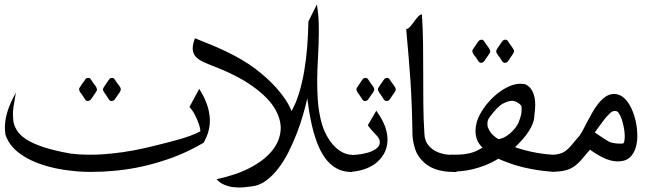

<svg xmlns="http://www.w3.org/2000/svg" viewBox="-20 -773 2907 863"><path d="M372.1 -422.4Q374.5 -422.9 377 -422.9Q384.3 -422.9 388.7 -416L399.4 -399.4Q403.8 -394 408.9 -387.2Q414.1 -380.4 415.5 -373Q416 -371.6 416 -370.1Q416 -367.2 413.8 -363.8Q411.6 -360.4 409.2 -356Q405.3 -349.6 400.4 -343.3Q395.5 -336.9 391.6 -330.1Q386.2 -321.8 379.4 -319.8Q376.5 -318.8 374 -318.8Q367.7 -318.8 362.8 -325.7L352.1 -342.3Q348.1 -348.1 342.8 -355Q337.4 -361.8 335.9 -369.1Q335.4 -370.6 335.4 -372.1Q335.4 -375 337.6 -378.4Q339.8 -381.8 342.3 -385.7Q346.2 -392.6 351.1 -398.9Q356 -405.3 360.4 -411.6Q364.3 -420.4 372.1 -422.4ZM479.5 -422.4Q481.9 -422.9 484.4 -422.9Q491.2 -422.9 495.6 -416L506.8 -399.4Q510.7 -394 516.1 -387.2Q521.5 -380.4 522.9 -373V-371.1Q522.9 -367.2 521 -363.8Q519 -360.4 516.6 -356Q512.2 -349.6 507.6 -343.3Q502.9 -336.9 498.5 -330.1Q496.1 -326.2 493.4 -323.5Q490.7 -320.8 486.8 -319.8Q483.9 -318.8 481.4 -318.8Q474.6 -318.8 469.7 -325.7L459 -342.3Q455.1 -348.1 450 -355Q444.8 -361.8 442.9 -369.1V-370.6Q442.9 -374.5 445.1 -378.2Q447.3 -381.8 449.7 -385.7Q453.6 -392.6 458.5 -398.9Q463.4 -405.3 467.3 -411.6Q469.7 -415.5 472.4 -418.5Q475.1 -421.4 479.5 -422.4ZM875.5 -373.5Q894.5 -343.8 906 -314.9Q917.5 -286.1 921.4 -256.8Q923.3 -243.7 923.3 -230.5Q923.3 -185.1 900.4 -141.1L895 -131.3L885.3 -126Q842.3 -101.1 796.6 -81.3Q751 -61.5 703.6 -47.4Q649.9 -30.3 595.7 -19.8Q541.5 -9.3 488.8 -4.9Q440.9 -0.5 395 -0.5Q390.1 -0.5 362.8 -0.7Q335.4 -1 289.6 -6.8Q240.7 -12.7 197.8 -24.4Q154.8 -36.1 119.9 -52.7Q85 -69.3 58.8 -90.8Q32.7 -112.3 17.6 -138.2Q13.7 -145 10.5 -152.1Q7.3 -159.2 4.9 -167L3.9 -170.9V-174.3Q2 -187 2 -200.2Q2 -210.9 3.9 -228.3Q5.9 -245.6 12.7 -269Q19.5 -291 29.3 -312.7Q39.1 -334.5 51.3 -356.4Q45.4 -323.7 41 -294.4Q38.1 -275.9 38.1 -258.8Q38.1 -248.5 39.8 -230.5Q41.5 -212.4 54.4 -189.7Q67.4 -167 96.9 -147.5Q126.5 -127.9 175.3 -111.8Q224.1 -95.7 298.3 -82.5Q337.4 -77.6 379.4 -77.6Q383.3 -77.6 408.4 -77.9Q433.6 -78.1 482.7 -83Q531.7 -87.9 582.5 -97.4Q633.3 -106.9 683.6 -120.1Q704.1 -125.5 730 -131.8Q755.9 -138.2 782.5 -145.8Q809.1 -153.3 834.2 -162.4Q859.4 -171.4 877.9 -181.6L878.9 -181.2Q880.4 -181.2 880.4 -185.5Q880.4 -188 879.2 -195.8Q877.9 -203.6 871.6 -221.4Q865.2 -239.3 855 -258.8Q844.7 -278.3 831.5 -292Z M1562 0H1559.6Q1521.5 0 1492.2 -16.4Q1462.9 -32.7 1440.9 -63.2Q1418.9 -93.8 1403.6 -135.7Q1388.2 -177.7 1377.9 -228Q1372.6 -252.4 1368.7 -278.1Q1364.7 -303.7 1361.3 -330.6Q1354 -298.8 1342.5 -258.3Q1331.1 -217.8 1314.7 -175.3Q1298.3 -132.8 1277.6 -91.3Q1256.8 -49.8 1231.4 -16.6Q1206.1 16.6 1176 38.8Q1146 61 1111.3 64.9Q1096.7 66.9 1076.2 68.8Q1066.9 69.8 1057.1 69.8Q1045.4 69.8 1028.3 68.1Q1011.2 66.4 990.2 58.3Q969.2 50.3 953.6 32.2Q1040.5 14.2 1103.8 -18.8Q1167 -51.8 1201.9 -94.2Q1236.8 -136.7 1241.2 -186Q1241.7 -192.4 1241.7 -198.2Q1241.7 -241.7 1212.6 -289.1Q1183.6 -336.4 1115.2 -385.5Q1046.9 -434.6 936.5 -476.6Q910.6 -486.8 890.6 -496.3Q870.6 -505.9 859.1 -519Q847.7 -532.2 846.2 -551.8V-556.2Q846.2 -574.7 856.4 -601.1Q892.6 -586.4 928.5 -571.8Q964.4 -557.1 998.8 -540.5Q1033.2 -523.9 1065.9 -504.9Q1098.6 -485.8 1128.4 -463.4Q1150.9 -446.3 1174.6 -425.3Q1198.2 -404.3 1220 -380.4Q1241.7 -356.4 1260.3 -329.6Q1278.8 -302.7 1290.5 -273.9Q1310.5 -309.1 1324.5 -355.2Q1338.4 -401.4 1347.4 -453.9Q1356.4 -506.3 1360.8 -563Q1365.2 -619.6 1366.2 -676.8L1404.3 -752.9Q1411.1 -711.9 1412.6 -670.4Q1413.1 -649.9 1413.1 -628.9Q1413.1 -607.9 1412.1 -576.4Q1411.1 -544.9 1408.7 -502.2Q1406.2 -459.5 1405.8 -416.5V-404.3Q1405.8 -367.2 1408.2 -327.1Q1410.6 -287.1 1419.9 -243.7Q1427.2 -207.5 1441.4 -177.5Q1455.6 -147.5 1474.4 -125.2Q1493.2 -103 1515.6 -90.3Q1538.1 -77.6 1562.5 -77.1Z M1618.7 -422.4Q1621.1 -422.9 1623.5 -422.9Q1630.4 -422.9 1634.8 -416L1646 -399.4Q1649.9 -394 1655 -387.2Q1660.2 -380.4 1662.1 -373V-371.1Q1662.1 -367.2 1660.2 -363.8Q1658.2 -360.4 1655.8 -356Q1651.4 -349.6 1646.7 -343.3Q1642.1 -336.9 1637.7 -330.1Q1635.3 -326.2 1632.6 -323.5Q1629.9 -320.8 1626 -319.8Q1623 -318.8 1620.6 -318.8Q1613.8 -318.8 1608.9 -325.7L1598.1 -342.3Q1594.2 -348.1 1589.1 -355Q1584 -361.8 1582 -369.1V-370.6Q1582 -374.5 1584.2 -378.2Q1586.4 -381.8 1588.9 -385.7Q1592.8 -392.6 1597.7 -398.9Q1602.5 -405.3 1606.4 -411.6Q1608.9 -415.5 1611.6 -418.5Q1614.3 -421.4 1618.7 -422.4ZM1715.3 -422.4Q1717.8 -422.9 1720.2 -422.9Q1727.1 -422.9 1731.4 -416L1742.7 -399.4Q1746.6 -394 1751.7 -387.2Q1756.8 -380.4 1758.8 -373V-371.1Q1758.8 -367.2 1756.8 -363.8Q1754.9 -360.4 1752.4 -356Q1748 -349.6 1743.4 -343.3Q1738.8 -336.9 1734.4 -330.1Q1731.9 -326.2 1729.2 -323.5Q1726.6 -320.8 1722.7 -319.8Q1719.7 -318.8 1717.3 -318.8Q1710.4 -318.8 1705.6 -325.7L1694.8 -342.3Q1690.9 -348.1 1685.8 -355Q1680.7 -361.8 1678.7 -369.1V-370.6Q1678.7 -374.5 1680.9 -378.2Q1683.1 -381.8 1685.5 -385.7Q1689.5 -392.6 1694.3 -398.9Q1699.2 -405.3 1703.1 -411.6Q1705.6 -415.5 1708.3 -418.5Q1710.9 -421.4 1715.3 -422.4ZM1671.4 -275.4Q1698.7 -237.3 1710.9 -204.1Q1721.7 -172.9 1721.7 -146.5V-142.1Q1721.2 -124 1716.8 -108.4Q1712.4 -92.8 1704.6 -79.6Q1688.5 -53.2 1663.6 -35.2Q1640.6 -19.5 1612.3 -10.7Q1584 -2 1553.2 -0.5V-75.7Q1584.5 -76.7 1609.6 -81.3Q1634.8 -85.9 1652.1 -93.8Q1669.4 -101.6 1678.7 -111.8Q1687 -121.6 1687 -132.3V-133.8Q1687 -144 1682.4 -151.4Q1677.7 -158.7 1670.4 -166.7Q1663.1 -174.8 1653.6 -184.8Q1644 -194.8 1633.3 -210Z M2031.7 0H2021Q1972.7 0 1937.5 -12.5Q1902.3 -24.9 1879.9 -48.8Q1856 -72.3 1846.2 -102.1Q1836.4 -131.8 1834 -164.1Q1833 -234.9 1830.8 -293.9Q1828.6 -353 1825 -408.7Q1821.3 -464.4 1816.4 -520.8Q1811.5 -577.1 1805.7 -642.6Q1814.9 -643.1 1823.7 -653.3Q1832.5 -663.6 1841.1 -675.5Q1849.6 -687.5 1858.4 -697.5Q1867.2 -707.5 1876.5 -708.5Q1880.9 -641.1 1881.6 -574Q1882.3 -506.8 1882.3 -439.7Q1882.3 -372.6 1882.8 -305.4Q1883.3 -238.3 1887.7 -170.9Q1888.7 -143.1 1902.6 -124Q1916.5 -105 1937.3 -94Q1958 -83 1983.4 -79.1Q2000.5 -76.7 2016.6 -76.7Q2024.4 -76.7 2032.2 -77.1Q2037.1 -58.1 2038.1 -38.6V-36.1Q2038.1 -17.1 2031.7 0Z M2139.6 -593.8Q2142.6 -594.7 2145 -594.7Q2151.4 -594.7 2155.8 -587.9L2167 -571.3Q2170.9 -565.4 2176.3 -558.6Q2181.6 -551.8 2183.1 -544.4Q2183.6 -543 2183.6 -541.5Q2183.6 -538.6 2181.4 -535.2Q2179.2 -531.7 2176.8 -527.8L2159.2 -502Q2156.7 -498 2153.8 -495.1Q2150.9 -492.2 2147 -491.2Q2144.5 -490.7 2142.1 -490.7Q2134.8 -490.7 2130.4 -497.6L2119.6 -514.2Q2115.2 -519.5 2110.1 -526.4Q2105 -533.2 2103.5 -540.5Q2103 -542 2103 -543.5Q2103 -546.9 2105.2 -550.3Q2107.4 -553.7 2109.9 -557.6Q2113.8 -564 2118.7 -570.3Q2123.5 -576.7 2127.4 -583.5Q2132.8 -591.8 2139.6 -593.8ZM2246.6 -593.8Q2249.5 -594.7 2252 -594.7Q2258.8 -594.7 2263.2 -587.9L2274.4 -571.3Q2278.3 -565.4 2283.4 -558.6Q2288.6 -551.8 2290.5 -544.4V-543Q2290.5 -539.1 2288.3 -535.4Q2286.1 -531.7 2283.7 -527.8L2266.1 -502Q2263.7 -498 2261 -495.1Q2258.3 -492.2 2253.9 -491.2Q2251.5 -490.7 2249 -490.7Q2242.2 -490.7 2237.3 -497.6L2226.6 -514.2Q2222.7 -519.5 2217.3 -526.4Q2211.9 -533.2 2210.4 -540.5V-542Q2210.4 -546.4 2212.4 -550Q2214.4 -553.7 2216.8 -557.6Q2221.2 -564 2225.8 -570.3Q2230.5 -576.7 2234.9 -583.5Q2237.3 -587.4 2240 -590.1Q2242.7 -592.8 2246.6 -593.8ZM2473.6 -0.5Q2452.6 -1.5 2425.3 -4.6Q2397.9 -7.8 2367.7 -13.4Q2337.4 -19 2306.4 -27.8Q2275.4 -36.6 2247.1 -48.3Q2240.2 -50.8 2233.6 -53.5Q2227.1 -56.2 2220.2 -59.6Q2189 -41 2160.6 -30Q2132.3 -19 2106 -12.7Q2079.6 -6.3 2054.9 -3.9Q2030.3 -1.5 2006.8 -0.5L2006.3 -78.1Q2016.1 -77.6 2024.9 -77.6Q2043 -77.6 2060.5 -79.3Q2078.1 -81.1 2094.5 -85.2Q2110.8 -89.4 2123.8 -95.7Q2136.7 -102.1 2148.9 -109.4L2143.1 -115.2Q2123 -137.2 2119.1 -164.1Q2117.2 -174.3 2117.2 -185.1Q2117.2 -201.2 2122.8 -223.1Q2128.4 -245.1 2144.8 -272Q2161.1 -298.8 2182.9 -322Q2204.6 -345.2 2229.7 -362.8Q2254.9 -380.4 2279.3 -389.2Q2299.8 -396.5 2318.8 -396.5Q2322.3 -396.5 2334.5 -395.5Q2346.7 -394.5 2361.6 -379.4Q2376.5 -364.3 2382.8 -334Q2385.7 -319.8 2385.7 -301.8Q2385.7 -280.8 2381.8 -254.4Q2381.8 -236.8 2375 -218.8Q2368.2 -200.7 2356.4 -182.6Q2344.7 -164.6 2328.9 -146.5Q2313 -128.4 2294.9 -111.3Q2318.8 -103 2343.8 -96.7Q2368.7 -90.3 2392.6 -86.2Q2416.5 -82 2437.7 -79.8Q2459 -77.6 2476.1 -77.1ZM2219.7 -147.9Q2231 -148.4 2244.4 -154.8Q2257.8 -161.1 2270.8 -171.9Q2283.7 -182.6 2294.9 -196.5Q2306.2 -210.4 2312.5 -226.6Q2324.7 -258.3 2324.7 -279.8Q2324.7 -280.3 2324.2 -291.5Q2323.7 -302.7 2303.2 -314Q2292.5 -319.8 2280.3 -319.8Q2265.6 -319.8 2241.7 -307.9Q2217.8 -295.9 2182.1 -248.5Q2170.9 -233.9 2170.9 -219.2Q2170.9 -218.3 2171.1 -210.2Q2171.4 -202.1 2178.7 -188.5Q2186 -174.8 2197.8 -164.1Q2209.5 -153.3 2219.7 -147.9Z M2653.3 -177.7Q2659.2 -173.8 2668 -167.7Q2676.8 -161.6 2686.3 -155.5Q2695.8 -149.4 2704.1 -144.3Q2712.4 -139.2 2717.8 -136.2Q2724.1 -132.8 2732.9 -130.9Q2741.7 -128.9 2750.5 -128.2Q2759.3 -127.4 2767.6 -127.4Q2775.4 -127.4 2779.8 -127.9Q2784.7 -128.9 2786.6 -141.1Q2788.1 -148.9 2788.1 -159.2Q2788.1 -164.1 2787.4 -175.5Q2786.6 -187 2782.7 -206.3Q2778.8 -225.6 2772.9 -241.5Q2767.1 -257.3 2759.3 -267.1Q2752.9 -274.4 2745.1 -274.4Q2743.2 -274.4 2741.2 -273.9H2740.7Q2731.9 -273.9 2720 -262.5Q2708 -251 2695.3 -234.9Q2682.6 -218.8 2671.4 -202.6Q2660.2 -186.5 2653.3 -177.7ZM2683.6 -67.9Q2670.9 -74.7 2658.2 -82.5Q2645.5 -90.3 2631.8 -100.1L2627.9 -95.7Q2606.4 -69.8 2590.6 -52Q2574.7 -34.2 2557.6 -22.9Q2540.5 -11.7 2518.6 -6.6Q2496.6 -1.5 2462.9 -0.5V-77.1Q2482.9 -78.1 2496.6 -82.3Q2510.3 -86.4 2521.5 -94.2Q2532.7 -102.1 2543.5 -114.5Q2554.2 -127 2568.8 -144.5L2584 -162.1Q2590.3 -170.4 2598.6 -185.3Q2606.9 -200.2 2615.7 -218.3Q2627.9 -241.7 2641.4 -265.6Q2654.8 -289.6 2670.4 -308.8Q2686 -328.1 2704.1 -339.8Q2720.7 -350.6 2740.7 -350.6H2744.1Q2759.3 -349.6 2772.7 -341.6Q2786.1 -333.5 2797.4 -319.6Q2808.6 -305.7 2817.4 -287.4Q2826.2 -269 2832 -248.5Q2836.9 -232.9 2839.8 -216.1Q2842.8 -199.2 2843.8 -182.6Q2844.7 -172.4 2844.7 -162.6Q2844.7 -138.7 2839.4 -117.2Q2832.5 -88.4 2815.4 -69.6Q2798.3 -50.8 2769.5 -48.3Q2762.7 -47.4 2756.3 -47.4Q2741.7 -47.4 2723.6 -52Q2705.6 -56.6 2683.6 -67.9Z"/></svg>

Font: Dima Niloofar
Style: Regular
Weight: 400
Designer: R.Balvardi
Foundry: Dima Software Group
Version: Version 3.00;November 13, 2018;FontCreator 11.5.0.2427 64-bi